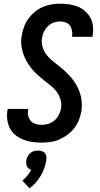

<svg xmlns="http://www.w3.org/2000/svg" viewBox="-20 -763 540 1038"><path d="M205 8Q179 8 154 4.5Q129 1 106.5 -8Q84 -17 64.5 -32Q45 -47 34 -68.5Q23 -90 19.5 -115Q16 -140 20 -166L22 -174H133L132 -170Q129 -153 132.5 -137Q136 -121 146.5 -109.5Q157 -98 172.5 -93Q188 -88 205 -88Q223 -88 241 -93.5Q259 -99 274 -111.5Q289 -124 298 -141.5Q307 -159 310 -177Q314 -202 307 -225.5Q300 -249 286 -267.5Q272 -286 253.5 -300.5Q235 -315 217 -329.5Q199 -344 181.5 -360Q164 -376 149.5 -394Q135 -412 123.5 -432.5Q112 -453 104.5 -476Q97 -499 95 -523.5Q93 -548 98 -573Q102 -597 110.5 -619.5Q119 -642 134 -662.5Q149 -683 168.5 -699Q188 -715 210.5 -725Q233 -735 257 -739Q281 -743 304 -743Q330 -743 354.5 -739.5Q379 -736 401 -727Q423 -718 440.5 -702.5Q458 -687 469 -666.5Q480 -646 482.5 -621Q485 -596 481 -571L480 -564H369L370 -567Q372 -583 369 -598.5Q366 -614 357.5 -625.5Q349 -637 334.5 -642Q320 -647 304 -647Q287 -647 270 -641Q253 -635 239.5 -622Q226 -609 218 -592.5Q210 -576 207 -558Q203 -533 210 -509.5Q217 -486 231 -467.5Q245 -449 263 -434.5Q281 -420 299.5 -405.5Q318 -391 335 -375Q352 -359 367 -341Q382 -323 393.5 -302.5Q405 -282 412.5 -259.5Q420 -237 422 -212Q424 -187 420 -162Q416 -138 406.5 -114.5Q397 -91 381.5 -70.5Q366 -50 345 -34.5Q324 -19 301 -9Q278 1 253 4.5Q228 8 205 8ZM140 255 101 214Q116 201 128 186.5Q140 172 149 155Q141 153 135 148Q129 143 125.5 136Q122 129 121.5 120.5Q121 112 122 104Q124 93 129.5 82.5Q135 72 143.5 64.5Q152 57 163 54Q174 51 185 51Q196 51 206 54Q216 57 222.5 64.5Q229 72 230.5 82.5Q232 93 230 104Q227 125 219.5 146Q212 167 200.5 186.5Q189 206 174 223.5Q159 241 140 255Z"/></svg>

Font: Iosevka Curly
Style: Bold Italic
Weight: 700
Italic angle: -9°
Monospace: yes
Designer: Belleve Invis
Foundry: Belleve Invis
Version: Version 22.1.2; ttfautohint (v1.8.4)